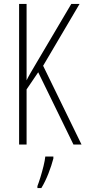

<svg xmlns="http://www.w3.org/2000/svg" viewBox="-20 -734 434 975"><path d="M394 0H353L174 -367L115 -280V0H77V-714H115V-326Q121 -339 135 -363.5Q149 -388 170 -423L342 -714H384L199 -400ZM251 71Q242 106 226 147Q210 188 190 221H170V211Q177 193 185.5 165.5Q194 138 201 109.5Q208 81 210 61H251Z"/></svg>

Font: Noto Sans Arabic UI XCn XLt
Style: Regular
Weight: 200
Width: 2
Designer: Monotype Design Team, Nadine Chahine and Nizar Qandah
Foundry: Monotype Imaging Inc.
Version: Version 2.010; ttfautohint (v1.8.4.7-5d5b)